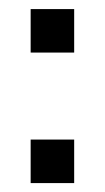

<svg xmlns="http://www.w3.org/2000/svg" viewBox="-20 -411 235 431"><path d="M48.8 0V-97.7H146.5V0ZM48.8 -293V-390.6H146.5V-293Z"/></svg>

Font: BabelStone Runic Dotted
Style: Regular
Weight: 400
Designer: Andrew West
Foundry: BabelStone
Version: Version 3.003 March 14, 2022